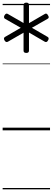

<svg xmlns="http://www.w3.org/2000/svg" viewBox="-20 -985 398 1451"><path d="M179 -585Q158 -585 158 -602V-738L40 -670Q33 -666 26.5 -668Q20 -670 14 -680Q4 -698 18 -706L137 -775L18 -843Q12 -846 10.5 -853Q9 -860 14 -869Q20 -879 26.5 -881.5Q33 -884 40 -879L158 -811V-948Q158 -955 163 -960Q168 -965 179 -965Q199 -965 199 -948V-810L318 -879Q325 -884 331.5 -881.5Q338 -879 343 -869Q355 -851 340 -843L221 -775L340 -706Q346 -703 347.5 -696Q349 -689 343 -680Q338 -670 331.5 -668Q325 -666 318 -670L199 -739V-602Q199 -585 179 -585ZM0 436H358V446H0ZM0 -20H358V0H0ZM0 -505H358V-500H0ZM0 -956H358V-946H0Z"/></svg>

Font: Playwrite HU Guides
Style: Regular
Weight: 400
Designer: Veronika Burian, José Scaglione
Foundry: TypeTogether
Version: Version 1.003